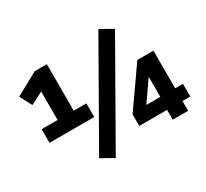

<svg xmlns="http://www.w3.org/2000/svg" viewBox="-151 -962 1306 1219"><g transform="rotate(-30 501.5 -352.5)"><path d="M60 -264V-364H177V-594L224 -597L86 -526L40 -614L206 -705H295V-364H388V-264ZM376 30 284 -22 690 -735 782 -683ZM811 0V-72H607V-157L806 -441H924V-165H981V-72H924V0ZM815 -165V-328H826L701 -148L698 -165Z"/></g></svg>

Font: Nunito Sans 10pt ExtraBold
Style: Regular
Weight: 800
Designer: Vernon Adams
Foundry: Vernon Adams
Version: Version 3.101;gftools[0.9.27]